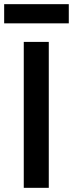

<svg xmlns="http://www.w3.org/2000/svg" viewBox="-39 -901 350 921"><path d="M75 -700H195V0H75ZM-19 -881H291V-789H-19Z"/></svg>

Font: PT Root UI Bold
Style: Regular
Weight: 700
Designer: Vitaly Kuzmin
Foundry: ParaType Ltd.
Version: Version 2.000G